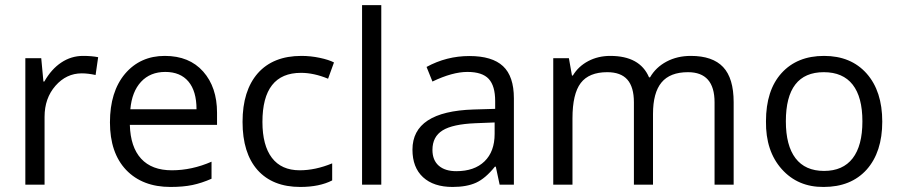

<svg xmlns="http://www.w3.org/2000/svg" viewBox="-20 -728 3551 757"><path d="M307.4 -507.6Q341.8 -507.6 367 -502.5L356.9 -432.3Q327.1 -438.8 302.3 -438.8Q241.7 -438.8 198.7 -389.8Q155.7 -340.7 155.7 -267.4V0H79.9V-498.5H142.6L151.2 -406.5H154.7Q182.5 -455.5 221.7 -481.5Q260.9 -507.6 307.4 -507.6Z M652.2 9.1Q541.5 9.1 477.2 -58.1Q413.5 -125.4 413.5 -245.7Q413.5 -366 472.7 -436.8Q532.9 -507.6 629.7 -507.6Q726.5 -507.6 781.1 -445.9Q835.7 -384.2 835.7 -283.6V-235.6H491.9Q494.4 -148.1 536.4 -102.4Q578.4 -56.6 657.5 -56.6Q736.6 -56.6 814 -90.5V-23.3Q775 -6.1 738.6 1.5Q702.2 9.1 652.2 9.1ZM754.8 -297.3Q754.8 -368.6 723 -406.5Q691.1 -444.4 631.7 -444.4Q572.3 -444.4 536.1 -405.5Q500 -366.5 493.9 -297.3Z M1163.8 9.1Q1055.1 9.1 995.4 -57.6Q936.3 -124.4 936.3 -247.5Q936.3 -370.6 996.5 -439.3Q1057.1 -507.6 1168.4 -507.6Q1204.8 -507.6 1240.6 -500Q1276.5 -492.4 1296.8 -481.8L1273.5 -417.6Q1217.4 -440.8 1166.8 -440.8Q1014.7 -440.8 1014.7 -247.2Q1014.7 -154.7 1052.1 -105.7Q1089.5 -56.6 1161.8 -56.6Q1223.5 -56.6 1289.7 -83.9V-16.7Q1239.6 9.1 1163.8 9.1Z M1483.3 -707.8V0H1407.5V-707.8Z M1685 -137Q1685 -96.6 1709.8 -74.8Q1734.6 -53.1 1779.1 -53.1Q1850.4 -53.1 1890.3 -91.8Q1930.2 -130.4 1930.2 -200.2V-245.2L1854.9 -242.2Q1764.9 -238.6 1725 -213.9Q1685 -189.1 1685 -137ZM2006.1 0H1949.9L1934.8 -70.8H1931.2Q1893.8 -24.3 1856.9 -7.6Q1820 9.1 1764.4 9.1Q1689.6 9.1 1647.9 -29.3Q1606.2 -67.7 1606.2 -138Q1606.2 -288.7 1847.3 -296.3L1932.3 -298.8V-329.6Q1932.3 -389.3 1907 -416.8Q1881.7 -444.4 1822.8 -444.4Q1763.9 -444.4 1685 -406.5L1661.8 -464.1Q1740.6 -507.1 1830.6 -507.1Q1920.6 -507.1 1963.3 -467.1Q2006.1 -427.2 2006.1 -340.2Z M2872.6 0H2797.3V-324.6Q2797.3 -443.4 2692.6 -443.4Q2621.8 -443.4 2588.2 -402.9Q2554.6 -362.5 2554.6 -278.6V0H2479.3V-324.6Q2479.3 -384.7 2453.5 -414.1Q2427.7 -443.4 2374.1 -443.4Q2302.3 -443.4 2269.7 -400.7Q2237.1 -357.9 2237.1 -261.4V0H2161.3V-498.5H2223L2235.1 -430.2H2238.6Q2260.4 -466.6 2299.3 -487.1Q2338.2 -507.6 2386.2 -507.6Q2503 -507.6 2538.9 -423.2H2543Q2565.7 -462.6 2607.9 -485.1Q2650.2 -507.6 2703.7 -507.6Q2789.7 -507.6 2831.1 -463.6Q2872.6 -419.6 2872.6 -325.1Z M3396.9 -59.2Q3335.2 9.1 3227.5 9.1Q3125.9 10.1 3062.2 -61.2Q2998.5 -132.5 3000 -249.7Q3000 -372.1 3061.4 -439.8Q3122.9 -507.6 3229 -507.6Q3335.2 -507.6 3396.9 -438.1Q3458.5 -368.6 3458.5 -248.5Q3458.5 -128.4 3396.9 -59.2ZM3228 -443.4Q3078.4 -443.4 3078.4 -249.7Q3078.4 -154.2 3116.5 -104.1Q3154.7 -54.1 3229 -54.1Q3303.3 -54.1 3341.8 -103.9Q3380.2 -153.7 3380.2 -249.5Q3380.2 -345.3 3341.8 -394.3Q3303.3 -443.4 3228 -443.4Z"/></svg>

Font: KhulaRegular
Style: Regular
Weight: 400
Designer: Erin McLaughlin, Steve Matteson
Version: Version 1.001;PS 1.0;hotconv 1.0.72;makeotf.lib2.5.5900; ttf